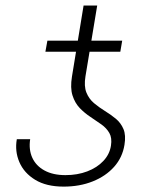

<svg xmlns="http://www.w3.org/2000/svg" viewBox="-20 -673 551 702"><path d="M385.7 -140.6Q390.1 -168.5 379.9 -186.5Q369.6 -204.6 350.8 -218Q332 -231.4 310.8 -245.4Q289.6 -259.3 271.7 -277.8Q253.9 -296.4 245.1 -324Q236.3 -351.6 243.2 -393.6L285.6 -652.8H335.4L292.5 -394Q286.6 -357.9 295.9 -334.7Q305.2 -311.5 323.7 -295.9Q342.3 -280.3 363.8 -267.1Q385.3 -253.9 403.6 -238.8Q421.9 -223.6 431.4 -201.2Q440.9 -178.7 435.1 -143.6Q427.7 -97.2 397.2 -63Q366.7 -28.8 319.1 -9.8Q271.5 9.3 212.4 9.3Q149.4 9.3 108.6 -15.6Q67.9 -40.5 50.8 -80.3Q33.7 -120.1 41.5 -164.1H90.3Q84.5 -126 98.1 -96.2Q111.8 -66.4 142.8 -49.6Q173.8 -32.7 219.2 -32.7Q263.2 -32.7 299.1 -46.4Q335 -60.1 357.9 -84.5Q380.9 -108.9 385.7 -140.6ZM426.8 -524.4 419.9 -483.9H146L153.3 -524.4Z"/></svg>

Font: Inter 16pt ExtraLight
Style: Italic
Weight: 250
Italic angle: -9.3988°
Version: Version 4.001;git-66647c0bb